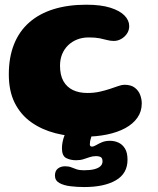

<svg xmlns="http://www.w3.org/2000/svg" viewBox="-20 -544 656 795"><path d="M328.5 22Q265.5 22 209.2 7.5Q153 -7 109.5 -37.8Q66 -68.5 41.2 -117.5Q16.5 -166.5 16.5 -236Q16.5 -306.5 38 -360.5Q59.5 -414.5 101 -451Q142.5 -487.5 202 -506Q261.5 -524.5 337.5 -524.5Q398 -524.5 437.2 -512Q476.5 -499.5 495.8 -479.5Q515 -459.5 515 -436Q515 -418.5 505.8 -404.8Q496.5 -391 482 -382.8Q467.5 -374.5 451.5 -374.5Q437 -374.5 423.5 -378.2Q410 -382 392.5 -385.5Q375 -389 347.5 -389Q321 -389 299.5 -380.5Q278 -372 262 -356.5Q246 -341 237.2 -319.5Q228.5 -298 228.5 -272Q228.5 -233 242.5 -208.2Q256.5 -183.5 281.8 -171.2Q307 -159 342 -159Q369 -159 392.5 -164.2Q416 -169.5 435.5 -176Q455 -182.5 470 -187.8Q485 -193 495 -193Q522.5 -193 538.2 -180.8Q554 -168.5 560.5 -150.8Q567 -133 567 -116Q567 -82.5 549 -56.8Q531 -31 498.8 -13.5Q466.5 4 423 13Q379.5 22 328.5 22ZM329 230.5Q300.5 230.5 272.5 227.2Q244.5 224 226 213.8Q207.5 203.5 207.5 183Q207.5 163.5 219.5 154Q231.5 144.5 249.5 144.5Q265 144.5 275.2 148.8Q285.5 153 297.2 157Q309 161 327.5 161Q352.5 161 369.8 156.8Q387 152.5 395.8 144.2Q404.5 136 404.5 124.5Q404.5 111.5 397.8 107Q391 102.5 377 102.5Q363.5 102.5 351 106.8Q338.5 111 325.5 115.2Q312.5 119.5 295 119.5Q272 119.5 254.2 110.5Q236.5 101.5 236.5 70Q236.5 57 239.2 43.5Q242 30 246.5 18.2Q251 6.5 255.5 -1Q263.5 -13.5 277.8 -23.5Q292 -33.5 320 -33.5Q340.5 -33.5 351.2 -23.5Q362 -13.5 362 -1Q362 12.5 357 26.2Q352 40 352 53.5Q352 63 360.5 63Q368 63 378 57Q388 51 402 45Q416 39 436 39Q454 39 470.5 46.5Q487 54 497.5 71Q508 88 508 117.5Q508 174.5 459.8 202.5Q411.5 230.5 329 230.5Z"/></svg>

Font: Gluten
Style: Bold
Weight: 700
Designer: Tyler Finck
Foundry: Etcetera Type Company
Version: Version 1.204